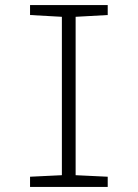

<svg xmlns="http://www.w3.org/2000/svg" viewBox="-20 -734 540 754"><path d="M98 0V-40L223 -46V-668L98 -675V-714H403V-675L277 -668V-46L403 -40V0Z"/></svg>

Font: Noto Sans Mono ExtraCondensed Light
Style: Regular
Weight: 300
Width: 2
Designer: Monotype Design Team
Foundry: Monotype Imaging Inc.
Version: Version 2.014; ttfautohint (v1.8.4.7-5d5b)